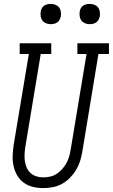

<svg xmlns="http://www.w3.org/2000/svg" viewBox="-20 -957 579 985"><path d="M201 8Q174 8 148 1.5Q122 -5 101.5 -20Q81 -35 68 -57.5Q55 -80 49.5 -105.5Q44 -131 45 -158Q46 -185 50 -213L128 -680H81V-735H243V-680H189L110 -204Q107 -185 106 -166.5Q105 -148 107.5 -130.5Q110 -113 117 -97Q124 -81 136.5 -69.5Q149 -58 166 -52.5Q183 -47 202 -47Q219 -47 237 -51Q255 -55 270.5 -65Q286 -75 298.5 -89Q311 -103 320 -119Q329 -135 334 -152Q339 -169 342 -186L424 -680H377V-735H539V-680H485L402 -177Q398 -153 390.5 -129.5Q383 -106 369.5 -84Q356 -62 337.5 -43.5Q319 -25 296.5 -13Q274 -1 249.5 3.5Q225 8 201 8ZM440 -833Q428 -833 416.5 -837.5Q405 -842 398 -851Q391 -860 389 -872.5Q387 -885 389 -898Q390 -906 394.5 -914.5Q399 -923 406.5 -928Q414 -933 423 -935Q432 -937 440 -937Q453 -937 464.5 -932.5Q476 -928 483 -919Q490 -910 492 -897.5Q494 -885 492 -872Q490 -864 485.5 -855.5Q481 -847 473.5 -842Q466 -837 457.5 -835Q449 -833 440 -833ZM240 -833Q228 -833 216.5 -837.5Q205 -842 198 -851Q191 -860 189 -872.5Q187 -885 189 -898Q190 -906 194.5 -914.5Q199 -923 206.5 -928Q214 -933 223 -935Q232 -937 240 -937Q253 -937 264.5 -932.5Q276 -928 283 -919Q290 -910 292 -897.5Q294 -885 292 -872Q290 -864 285.5 -855.5Q281 -847 273.5 -842Q266 -837 257.5 -835Q249 -833 240 -833Z"/></svg>

Font: Iosevka Curly Slab LtObl
Style: Regular
Weight: 300
Italic angle: -9°
Monospace: yes
Designer: Belleve Invis
Foundry: Belleve Invis
Version: Version 11.0.0; ttfautohint (v1.8.3)